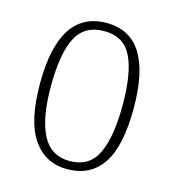

<svg xmlns="http://www.w3.org/2000/svg" viewBox="-88 -617 634 701"><g transform="rotate(15 228.5 -266.5)"><path d="M228 10Q145 10 98.5 -57.5Q52 -125 52 -267Q52 -543 231 -543Q406 -543 406 -267Q406 -124 361 -57Q316 10 228 10ZM229 -21Q304 -21 334 -85Q364 -149 364 -267Q364 -391 333.5 -451.5Q303 -512 230 -512Q155 -512 124 -451Q93 -390 93 -267Q93 -147 125.5 -84Q158 -21 229 -21Z"/></g></svg>

Font: Noto Serif Condensed ExtraLight
Style: Regular
Weight: 200
Width: 3
Designer: Monotype Design Team
Foundry: Monotype Imaging Inc.
Version: Version 2.013; ttfautohint (v1.8.4.7-5d5b)